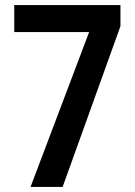

<svg xmlns="http://www.w3.org/2000/svg" viewBox="-20 -734 531 754"><path d="M100 0 330 -608H36V-714H453V-631L226 0Z"/></svg>

Font: Noto Sans Khmer Condensed SemiBold
Style: Regular
Weight: 600
Width: 3
Designer: Danh Hong and the Monotype Design Team
Foundry: Monotype Imaging Inc.
Version: Version 2.004